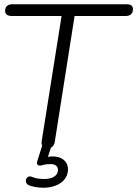

<svg xmlns="http://www.w3.org/2000/svg" viewBox="-20 -690 644 901"><path d="M183 191C250 191 299 157 299 105C299 66 269 44 227 44C220 44 213 45 205 46L219 3C229 -2 235 -11 237 -24L330 -615H571C592 -615 604 -627 604 -648C604 -663 593 -670 574 -670H37C17 -670 4 -659 4 -639C4 -624 15 -615 34 -615H269L176 -30C174 -21 175 -13 178 -7L156 63C152 75 153 79 157 84C162 88 169 88 179 85C192 81 206 80 217 80C240 80 252 90 252 108C252 135 225 150 188 150C164 150 146 147 130 140C102 128 89 170 117 180C136 187 160 191 183 191Z"/></svg>

Font: SN Pro Light
Style: Italic
Weight: 300
Italic angle: -8.99998°
Designer: Tobias Whetton
Foundry: Supernotes
Version: Version 1.001;Glyphs 3.2 (3249)